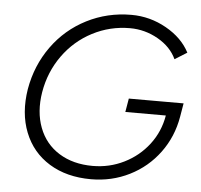

<svg xmlns="http://www.w3.org/2000/svg" viewBox="-52 -766 871 831"><g transform="rotate(5 383.5 -350.0)"><path d="M67 -353Q85 -457 144 -539Q203 -621 292.5 -666.5Q382 -712 486 -712Q567 -712 638 -672Q709 -632 741 -570L688 -537Q664 -589 607 -621.5Q550 -654 485 -654Q398 -654 322 -614.5Q246 -575 195.5 -504.5Q145 -434 130 -345Q116 -259 142 -190.5Q168 -122 229 -84Q290 -46 375 -46Q448 -46 511.5 -77.5Q575 -109 617.5 -164.5Q660 -220 672 -291H734Q719 -203 668 -134Q617 -65 540 -26.5Q463 12 373 12Q267 12 191.5 -34.5Q116 -81 83 -164.5Q50 -248 67 -353ZM506 -350H744L734 -291H706H496Z"/></g></svg>

Font: Oak Sans Light Italic
Style: Regular
Weight: 400
Italic angle: -9.5°
Foundry: Erik Kennedy, Walven
Version: Version 1.000;Glyphs 3.1.2 (3151)